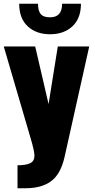

<svg xmlns="http://www.w3.org/2000/svg" viewBox="-20 -825 504 1020"><path d="M82 -805H182Q182 -767 196.5 -750Q211 -733 246 -733Q310 -733 310 -805H410Q410 -727 364.5 -685Q319 -643 246 -643Q173 -643 127.5 -685Q82 -727 82 -805ZM73 175V53Q118 53 140.5 42Q163 31 163 2Q163 -23 142 -93L0 -578H167L238 -272L287 -578H454L323 9Q302 101 251 138Q200 175 117 175Z"/></svg>

Font: Oswald Heavy
Style: Regular
Weight: 400
Designer: Vernon Adams
Foundry: Vernon Adams
Version: Version 4.101